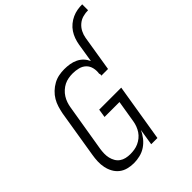

<svg xmlns="http://www.w3.org/2000/svg" viewBox="-265 -1097 1245 1245"><g transform="rotate(-45 357.0 -475.0)"><path d="M515 -789Q519 -812 527 -834.5Q535 -857 548.5 -877.5Q562 -898 581.5 -914Q601 -930 623 -940Q645 -950 668 -954Q691 -958 714 -958V-904Q690 -904 666 -897.5Q642 -891 622.5 -874.5Q603 -858 591.5 -835.5Q580 -813 576 -789ZM224 8Q195 8 168.5 1Q142 -6 121.5 -22Q101 -38 88 -61.5Q75 -85 69.5 -111.5Q64 -138 65 -166Q66 -194 71 -223L124 -548Q129 -573 136.5 -598Q144 -623 157.5 -646Q171 -669 191 -688Q211 -707 234.5 -720Q258 -733 283.5 -738Q309 -743 334 -743Q360 -743 384 -739Q408 -735 430 -724.5Q452 -714 468 -697Q484 -680 494 -658L515 -789H576L536 -543H475L477 -559H473Q478 -586 472 -612Q466 -638 448.5 -655Q431 -672 405.5 -678.5Q380 -685 353 -685Q334 -685 314 -681.5Q294 -678 276 -669Q258 -660 242 -645.5Q226 -631 215 -613.5Q204 -596 197.5 -577Q191 -558 188 -539L134 -213Q131 -193 130.5 -172.5Q130 -152 134.5 -133Q139 -114 148.5 -97.5Q158 -81 173.5 -70Q189 -59 208.5 -54.5Q228 -50 248 -50Q267 -50 286 -53Q305 -56 323 -64Q341 -72 357 -85Q373 -98 384 -114.5Q395 -131 402 -149.5Q409 -168 412 -187L437 -339H300L309 -397H511L446 0H389L407 -113Q396 -87 377 -63Q358 -39 333.5 -22.5Q309 -6 280 1Q251 8 224 8Z"/></g></svg>

Font: Iosevka HT Light Extended
Style: Italic
Weight: 300
Width: 7
Italic angle: -9°
Monospace: yes
Designer: Belleve Invis
Foundry: Belleve Invis
Version: Version 32.3.0; ttfautohint (v1.8.4)